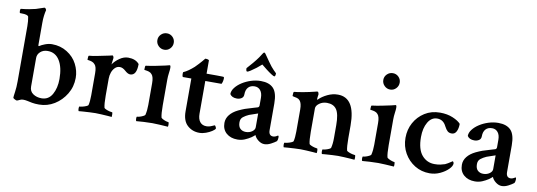

<svg xmlns="http://www.w3.org/2000/svg" viewBox="-54 -1018 3814 1364"><g transform="rotate(10 1852.5 -335.5)"><path d="M257.8 6.8Q227.5 6.8 207.5 2.9Q187.5 -1 172.4 -4.4Q157.2 -7.8 140.6 -7.8Q127.9 -7.8 115.7 -1Q103.5 5.9 95.7 5.9Q92.8 5.9 81.5 0Q70.3 -5.9 70.3 -9.8Q70.3 -19.5 75.2 -52.7Q80.1 -85.9 80.1 -128.9V-527.3Q80.1 -564.5 74.2 -593.8Q70.3 -609.4 23.4 -609.4H14.6Q8.8 -609.4 8.8 -625Q8.8 -640.6 14.6 -640.6Q44.9 -643.6 72.3 -648.4Q99.6 -653.3 118.2 -658.2Q143.6 -666 159.2 -671.9Q174.8 -677.7 176.8 -677.7H178.7Q182.6 -677.7 186.5 -672.4Q190.4 -667 191.4 -662.1Q186.5 -643.6 183.6 -620.6Q180.7 -597.7 180.7 -570.3V-413.1Q180.7 -404.3 181.6 -402.8Q182.6 -401.4 186.5 -402.3Q200.2 -412.1 226.1 -421.9Q252 -431.6 275.4 -431.6Q336.9 -431.6 384.8 -401.4Q433.6 -371.1 458 -323.2Q482.4 -275.4 482.4 -224.6Q482.4 -161.1 450.7 -108.4Q418.9 -55.7 368.2 -24.4Q317.4 6.8 257.8 6.8ZM267.6 -40Q318.4 -40 344.2 -85.9Q370.1 -131.8 370.1 -197.3Q370.1 -281.2 339.8 -330.1Q309.6 -378.9 253.9 -378.9Q221.7 -378.9 201.2 -360.4Q180.7 -341.8 180.7 -316.4V-109.4Q180.7 -75.2 206.5 -57.6Q232.4 -40 267.6 -40Z M543.9 3.9Q540 0 540 -14.6Q540 -29.3 543.9 -29.3Q551.8 -29.3 565.9 -32.7Q580.1 -36.1 592.3 -41.5Q604.5 -46.9 605.5 -50.8Q612.3 -78.1 612.3 -122.1V-281.2Q612.3 -328.1 596.7 -343.8Q587.9 -354.5 575.2 -358.9Q562.5 -363.3 552.2 -364.3Q542 -365.2 542 -367.2Q542 -394.5 546.9 -396.5Q575.2 -398.4 608.9 -405.8Q642.6 -413.1 687.5 -421.9Q702.1 -424.8 706.5 -426.3Q710.9 -427.7 711.9 -427.7Q715.8 -427.7 718.8 -421.4Q721.7 -415 721.7 -410.2Q715.8 -369.1 715.8 -363.3Q733.4 -389.6 763.7 -410.6Q793.9 -431.6 825.2 -431.6Q878.9 -431.6 905.3 -399.4Q905.3 -316.4 858.4 -316.4Q841.8 -316.4 820.3 -335.9Q798.8 -355.5 778.3 -355.5Q757.8 -355.5 743.2 -340.8Q728.5 -326.2 721.2 -304.7Q713.9 -283.2 713.9 -260.7V-138.7Q713.9 -77.1 720.7 -50.8Q722.7 -46.9 734.4 -41.5Q746.1 -36.1 759.8 -32.7Q773.4 -29.3 779.3 -29.3Q782.2 -29.3 782.7 -15.1Q783.2 -1 782.2 3.9Q777.3 2.9 754.4 1.5Q731.4 0 705.6 -1.5Q679.7 -2.9 664.1 -2.9Q648.4 -2.9 622.1 -1.5Q595.7 0 572.8 1.5Q549.8 2.9 543.9 3.9Z M959 2.9Q955.1 -1 955.1 -15.6Q955.1 -29.3 959 -29.3Q966.8 -29.3 979.5 -33.2Q992.2 -37.1 1003.4 -43Q1014.6 -48.8 1015.6 -52.7Q1019.5 -69.3 1021.5 -87.9Q1023.4 -106.4 1023.4 -125V-282.2Q1023.4 -328.1 1007.8 -344.7Q999 -355.5 985.8 -359.4Q972.7 -363.3 962.4 -364.3Q952.1 -365.2 952.1 -367.2Q952.1 -396.5 957 -396.5Q988.3 -400.4 1025.9 -407.7Q1063.5 -415 1093.8 -421.9L1125 -429.7Q1131.8 -429.7 1131.8 -410.2Q1131.8 -397.5 1128.4 -373.5Q1125 -349.6 1125 -326.2V-140.6Q1125 -79.1 1131.8 -52.7Q1133.8 -48.8 1144.5 -43Q1155.3 -37.1 1168 -33.2Q1180.7 -29.3 1185.5 -29.3Q1188.5 -29.3 1189 -15.6Q1189.5 -2 1187.5 2.9Q1157.2 1 1126 -1Q1094.7 -2.9 1074.2 -2.9Q1043.9 -2.9 1012.2 -1Q980.5 1 959 2.9ZM1066.4 -531.2Q1042 -531.2 1024.4 -548.8Q1006.8 -566.4 1006.8 -590.8Q1006.8 -615.2 1024.4 -632.3Q1042 -649.4 1066.4 -649.4Q1090.8 -649.4 1107.9 -632.3Q1125 -615.2 1125 -590.8Q1125 -566.4 1107.9 -548.8Q1090.8 -531.2 1066.4 -531.2Z M1414.1 6.8Q1363.3 6.8 1327.6 -25.9Q1292 -58.6 1292 -127V-363.3H1232.4Q1225.6 -363.3 1225.6 -388.7Q1225.6 -396.5 1226.6 -397.5Q1246.1 -406.2 1264.6 -419.4Q1283.2 -432.6 1301.8 -449.2Q1330.1 -477.5 1347.7 -498.5Q1365.2 -519.5 1365.2 -519.5Q1370.1 -519.5 1375 -519Q1379.9 -518.6 1383.8 -517.6Q1392.6 -514.6 1392.6 -511.7V-416H1463.9Q1486.3 -416 1498.5 -415.5Q1510.7 -415 1511.7 -415Q1519.5 -415 1519.5 -406.2Q1519.5 -381.8 1509.8 -363.3H1392.6V-127.9Q1392.6 -88.9 1409.2 -68.4Q1425.8 -47.9 1455.1 -47.9Q1475.6 -47.9 1493.2 -56.2Q1510.7 -64.5 1512.7 -64.5Q1516.6 -65.4 1521.5 -55.7Q1526.4 -45.9 1525.4 -43Q1521.5 -34.2 1503.4 -22.5Q1485.4 -10.7 1461.4 -2Q1437.5 6.8 1414.1 6.8Z M1688.5 6.8Q1639.6 6.8 1608.9 -20Q1578.1 -46.9 1578.1 -93.8Q1578.1 -126 1599.1 -152.3Q1620.1 -178.7 1658.2 -197.3Q1671.9 -204.1 1683.1 -208.5Q1694.3 -212.9 1704.1 -216.8Q1738.3 -227.5 1761.2 -234.4Q1784.2 -241.2 1793.9 -244.1Q1802.7 -249 1802.7 -259.8V-313.5Q1802.7 -347.7 1787.1 -367.2Q1771.5 -386.7 1745.1 -386.7Q1715.8 -386.7 1699.2 -368.7Q1682.6 -350.6 1682.6 -317.4Q1682.6 -297.9 1668 -288.6Q1653.3 -279.3 1634.8 -279.3Q1598.6 -279.3 1584 -302.7Q1584 -326.2 1601.6 -349.1Q1619.1 -372.1 1647.9 -390.6Q1676.8 -409.2 1711.9 -420.4Q1747.1 -431.6 1782.2 -431.6Q1842.8 -431.6 1873 -399.9Q1903.3 -368.2 1903.3 -291V-98.6Q1903.3 -58.6 1935.5 -58.6Q1950.2 -58.6 1968.8 -71.3Q1974.6 -70.3 1974.6 -60.5Q1974.6 -42 1968.8 -31.2Q1954.1 -19.5 1929.7 -6.8Q1905.3 5.9 1882.8 5.9Q1860.4 5.9 1838.9 -10.7Q1817.4 -27.3 1810.5 -46.9Q1802.7 -40 1798.8 -37.1Q1794.9 -34.2 1786.1 -27.3Q1765.6 -13.7 1741.2 -3.4Q1716.8 6.8 1688.5 6.8ZM1738.3 -56.6Q1764.6 -56.6 1783.7 -70.3Q1802.7 -84 1802.7 -101.6V-201.2L1740.2 -179.7Q1717.8 -169.9 1700.2 -156.2Q1682.6 -142.6 1682.6 -117.2Q1682.6 -85.9 1698.2 -71.3Q1713.9 -56.6 1738.3 -56.6ZM1673.8 -480.5Q1665 -480.5 1665 -503.9Q1689.5 -531.2 1704.1 -548.3Q1718.8 -565.4 1723.6 -572.3Q1731.4 -582 1740.7 -595.2Q1750 -608.4 1760.7 -626Q1765.6 -634.8 1771.5 -634.8Q1775.4 -634.8 1781.2 -626L1817.4 -574.2Q1839.8 -542 1857.9 -523.9Q1876 -505.9 1877.9 -503.9Q1877.9 -480.5 1869.1 -480.5Q1864.3 -480.5 1846.7 -491.7Q1829.1 -502.9 1808.6 -519Q1788.1 -535.2 1771.5 -548.8Q1756.8 -535.2 1735.8 -519Q1714.8 -502.9 1697.3 -491.7Q1679.7 -480.5 1673.8 -480.5Z M2023.4 3.9Q2019.5 0 2019.5 -14.6Q2019.5 -29.3 2023.4 -29.3Q2031.2 -29.3 2045.4 -32.7Q2059.6 -36.1 2071.8 -41.5Q2084 -46.9 2085 -50.8Q2091.8 -78.1 2091.8 -122.1V-281.2Q2091.8 -325.2 2076.2 -343.8Q2067.4 -354.5 2054.2 -357.9Q2041 -361.3 2031.2 -362.8Q2021.5 -364.3 2021.5 -367.2Q2021.5 -394.5 2026.4 -396.5Q2048.8 -398.4 2092.3 -406.2Q2135.7 -414.1 2173.8 -423.8Q2175.8 -424.8 2183.1 -426.3Q2190.4 -427.7 2191.4 -427.7Q2195.3 -427.7 2198.2 -420.9Q2201.2 -414.1 2201.2 -410.2Q2199.2 -396.5 2198.2 -387.7Q2197.3 -378.9 2197.3 -375Q2197.3 -370.1 2199.2 -370.1Q2200.2 -370.1 2203.1 -373Q2226.6 -396.5 2263.2 -414.1Q2299.8 -431.6 2337.9 -431.6Q2463.9 -431.6 2463.9 -231.4V-138.7Q2463.9 -77.1 2470.7 -50.8Q2472.7 -46.9 2484.9 -41.5Q2497.1 -36.1 2511.2 -32.7Q2525.4 -29.3 2531.2 -29.3Q2534.2 -29.3 2534.7 -15.1Q2535.2 -1 2533.2 3.9Q2529.3 2.9 2506.3 1.5Q2483.4 0 2456.5 -1.5Q2429.7 -2.9 2414.1 -2.9Q2398.4 -2.9 2373.5 -1.5Q2348.6 0 2326.7 1.5Q2304.7 2.9 2298.8 3.9Q2294.9 0 2294.9 -14.6Q2294.9 -29.3 2298.8 -29.3Q2306.6 -29.3 2319.3 -32.7Q2332 -36.1 2343.3 -41.5Q2354.5 -46.9 2355.5 -50.8Q2359.4 -65.4 2361.3 -83Q2363.3 -100.6 2363.3 -122.1V-214.8Q2363.3 -295.9 2341.3 -328.1Q2319.3 -360.4 2271.5 -360.4Q2240.2 -360.4 2216.8 -343.3Q2193.4 -326.2 2193.4 -306.6V-138.7Q2193.4 -77.1 2200.2 -50.8Q2202.1 -46.9 2213.9 -41.5Q2225.6 -36.1 2239.3 -32.7Q2252.9 -29.3 2257.8 -29.3Q2261.7 -29.3 2262.2 -15.1Q2262.7 -1 2260.7 3.9Q2255.9 2.9 2232.9 1.5Q2210 0 2184.6 -1.5Q2159.2 -2.9 2143.6 -2.9Q2127.9 -2.9 2101.6 -1.5Q2075.2 0 2052.2 1.5Q2029.3 2.9 2023.4 3.9Z M2588.9 2.9Q2585 -1 2585 -15.6Q2585 -29.3 2588.9 -29.3Q2596.7 -29.3 2609.4 -33.2Q2622.1 -37.1 2633.3 -43Q2644.5 -48.8 2645.5 -52.7Q2649.4 -69.3 2651.4 -87.9Q2653.3 -106.4 2653.3 -125V-282.2Q2653.3 -328.1 2637.7 -344.7Q2628.9 -355.5 2615.7 -359.4Q2602.5 -363.3 2592.3 -364.3Q2582 -365.2 2582 -367.2Q2582 -396.5 2586.9 -396.5Q2618.2 -400.4 2655.8 -407.7Q2693.4 -415 2723.6 -421.9L2754.9 -429.7Q2761.7 -429.7 2761.7 -410.2Q2761.7 -397.5 2758.3 -373.5Q2754.9 -349.6 2754.9 -326.2V-140.6Q2754.9 -79.1 2761.7 -52.7Q2763.7 -48.8 2774.4 -43Q2785.2 -37.1 2797.9 -33.2Q2810.5 -29.3 2815.4 -29.3Q2818.4 -29.3 2818.8 -15.6Q2819.3 -2 2817.4 2.9Q2787.1 1 2755.9 -1Q2724.6 -2.9 2704.1 -2.9Q2673.8 -2.9 2642.1 -1Q2610.4 1 2588.9 2.9ZM2696.3 -531.2Q2671.9 -531.2 2654.3 -548.8Q2636.7 -566.4 2636.7 -590.8Q2636.7 -615.2 2654.3 -632.3Q2671.9 -649.4 2696.3 -649.4Q2720.7 -649.4 2737.8 -632.3Q2754.9 -615.2 2754.9 -590.8Q2754.9 -566.4 2737.8 -548.8Q2720.7 -531.2 2696.3 -531.2Z M3075.2 5.9Q3015.6 5.9 2967.8 -23.4Q2919.9 -52.7 2891.6 -102.5Q2863.3 -152.3 2863.3 -212.9Q2863.3 -272.5 2890.1 -321.8Q2917 -371.1 2964.8 -401.4Q3012.7 -431.6 3075.2 -431.6Q3127 -431.6 3167.5 -414.6Q3208 -397.5 3225.6 -377Q3225.6 -343.8 3214.4 -321.8Q3203.1 -299.8 3180.7 -299.8Q3162.1 -299.8 3150.9 -309.6Q3139.6 -319.3 3127.9 -341.8Q3106.4 -386.7 3062.5 -386.7Q3020.5 -386.7 2995.6 -344.2Q2970.7 -301.8 2970.7 -237.3Q2970.7 -149.4 3006.8 -106.9Q3043 -64.5 3098.6 -64.5Q3124 -64.5 3140.6 -68.4Q3157.2 -72.3 3172.9 -77.1Q3180.7 -80.1 3192.4 -87.4Q3204.1 -94.7 3213.9 -101.1Q3223.6 -107.4 3223.6 -107.4Q3225.6 -106.4 3228.5 -101.6Q3231.4 -96.7 3231.4 -91.8Q3231.4 -73.2 3208.5 -50.3Q3185.5 -27.3 3149.9 -10.7Q3114.3 5.9 3075.2 5.9Z M3401.4 6.8Q3352.5 6.8 3321.8 -20Q3291 -46.9 3291 -93.8Q3291 -126 3312 -152.3Q3333 -178.7 3371.1 -197.3Q3384.8 -204.1 3396 -208.5Q3407.2 -212.9 3417 -216.8Q3451.2 -227.5 3474.1 -234.4Q3497.1 -241.2 3506.8 -244.1Q3515.6 -249 3515.6 -259.8V-313.5Q3515.6 -347.7 3500 -367.2Q3484.4 -386.7 3458 -386.7Q3428.7 -386.7 3412.1 -368.7Q3395.5 -350.6 3395.5 -317.4Q3395.5 -297.9 3380.9 -288.6Q3366.2 -279.3 3347.7 -279.3Q3311.5 -279.3 3296.9 -302.7Q3296.9 -326.2 3314.5 -349.1Q3332 -372.1 3360.8 -390.6Q3389.6 -409.2 3424.8 -420.4Q3460 -431.6 3495.1 -431.6Q3555.7 -431.6 3585.9 -399.9Q3616.2 -368.2 3616.2 -291V-98.6Q3616.2 -58.6 3648.4 -58.6Q3663.1 -58.6 3681.6 -71.3Q3687.5 -70.3 3687.5 -60.5Q3687.5 -42 3681.6 -31.2Q3667 -19.5 3642.6 -6.8Q3618.2 5.9 3595.7 5.9Q3573.2 5.9 3551.8 -10.7Q3530.3 -27.3 3523.4 -46.9Q3515.6 -40 3511.7 -37.1Q3507.8 -34.2 3499 -27.3Q3478.5 -13.7 3454.1 -3.4Q3429.7 6.8 3401.4 6.8ZM3451.2 -56.6Q3477.5 -56.6 3496.6 -70.3Q3515.6 -84 3515.6 -101.6V-201.2L3453.1 -179.7Q3430.7 -169.9 3413.1 -156.2Q3395.5 -142.6 3395.5 -117.2Q3395.5 -85.9 3411.1 -71.3Q3426.8 -56.6 3451.2 -56.6Z"/></g></svg>

Font: Crimson Text SemiBold
Style: Regular
Weight: 600
Designer: Sebastian Kosch
Foundry: Sebastian Kosch
Version: Version 1.100; ttfautohint (v1.8.4)